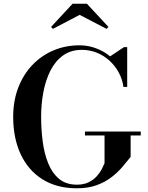

<svg xmlns="http://www.w3.org/2000/svg" viewBox="-20 -1004 797 1034"><path d="M437.5 -295.5H738V-274.5H683.5V-159Q664 -134.5 639.2 -105.2Q614.5 -76 580.5 -49.8Q546.5 -23.5 500.8 -6.8Q455 10 394 10Q285.5 10 208.5 -38.5Q131.5 -87 91.2 -173.8Q51 -260.5 51 -375Q51 -460.5 78 -531.2Q105 -602 153.5 -653.2Q202 -704.5 267.2 -732.2Q332.5 -760 408.5 -760Q454 -760 496.5 -744.2Q539 -728.5 573 -700.5L647.5 -750H665V-536H645Q639 -577.5 619.5 -613.5Q600 -649.5 570 -677Q540 -704.5 501.8 -720Q463.5 -735.5 420.5 -735.5Q361.5 -735.5 319.5 -705.2Q277.5 -675 251.5 -623.5Q225.5 -572 213.5 -507.5Q201.5 -443 201.5 -375Q201.5 -307 210 -241.8Q218.5 -176.5 239.8 -124Q261 -71.5 298.5 -40.5Q336 -9.5 394 -9.5Q431.5 -9.5 457.5 -22.5Q483.5 -35.5 500.8 -54.5Q518 -73.5 528 -93Q538 -112.5 543 -125V-274.5H437.5ZM265 -848.5 255 -859 371 -984H448L564 -859L554 -848.5L409 -924Z"/></svg>

Font: Bodoni Moda 11pt SemiBold
Style: Regular
Weight: 600
Designer: Owen Earl
Foundry: indestructible type
Version: Version 2.004